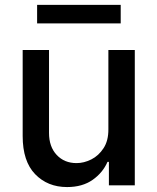

<svg xmlns="http://www.w3.org/2000/svg" viewBox="-20 -747 634 774"><path d="M416.9 -226.2V-545.5H523.4V0H419V-94.5H413.4Q394.5 -50.8 353.2 -21.8Q311.8 7.1 250.4 7.1Q171.9 7.1 121.6 -44.9Q71.4 -96.9 71.4 -198.5V-545.5H177.6V-211.3Q177.6 -155.5 208.5 -122.5Q239.3 -89.5 288.7 -89.5Q318.5 -89.5 348.2 -104.4Q377.8 -119.3 397.5 -149.7Q417.3 -180 416.9 -226.2ZM466.6 -727.3V-652.7H129.6V-727.3Z"/></svg>

Font: Inter UI Medium
Style: Regular
Weight: 500
Designer: Rasmus Andersson
Foundry: rsms
Version: 3.2;8d6f07862